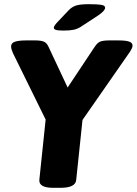

<svg xmlns="http://www.w3.org/2000/svg" viewBox="-20 -895 653 917"><path d="M234 2Q164 2 168 -37L198 -324L42 -641Q33 -661 33 -673Q33 -690 52 -696Q71 -702 106 -702H149Q174 -702 188.5 -696.5Q203 -691 212 -671L303 -477L432 -671Q445 -691 459 -696.5Q473 -702 503 -702H545Q580 -702 596.5 -696.5Q613 -691 613 -677Q613 -665 596 -641L374 -322L344 -36Q341 2 269 2ZM283 -749Q256 -749 246.5 -752.5Q237 -756 237 -762Q237 -771 253 -788L307 -845Q323 -862 343 -868.5Q363 -875 404 -875Q445 -875 463.5 -872Q482 -869 482 -858Q482 -844 450 -822L369 -769Q351 -757 332.5 -753Q314 -749 283 -749Z"/></svg>

Font: Asap ExtraBold
Style: Italic
Weight: 800
Italic angle: -6°
Designer: Pablo Cosgaya
Foundry: Omnibus-Type
Version: Version 3.001; ttfautohint (v1.8.4.7-5d5b)